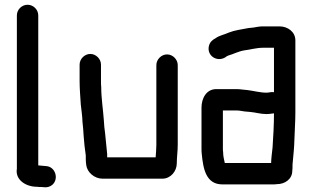

<svg xmlns="http://www.w3.org/2000/svg" viewBox="-20 -726 1312 808"><path d="M51 -661V-16C43 30 88 60 135 60C142 61 148 61 155 61L167 62C179 63 190 60 200 52C229 27 213 -25 174 -27L141 -30V-661C141 -686 120 -706 96 -706C72 -706 51 -686 51 -661Z M315 -454V-386C315 -353 318 -318 320 -286C322 -268 327 -233 327 -214C328 -205 329 -195 330 -184L332 -154C334 -125 337 -99 341 -72V-56C341 -47 342 -38 343 -31C347 -1 377 26 412 26H663C698 26 724 -5 724 -39C724 -65 728 -89 728 -117V-452C728 -476 707 -497 683 -497C659 -497 638 -476 638 -452V-116C638 -97 636 -81 635 -64H431V-78C427 -110 424 -158 419 -192L417 -220C414 -264 406 -313 406 -359C405 -368 405 -377 405 -386V-454C405 -478 384 -499 360 -499C336 -499 315 -478 315 -454Z M1101 -336C1075 -336 1046 -344 1021 -347L1001 -349C993 -350 985 -351 976 -351H890C849 -351 828 -313 828 -273V-101C828 -94 828 -86 829 -79C835 -15 847 50 916 50H1126C1133 50 1140 50 1145 49C1180 49 1210 27 1210 -7C1211 -14 1211 -21 1211 -27C1211 -32 1211 -37 1212 -44C1215 -78 1218 -102 1219 -139C1220 -175 1223 -216 1223 -252V-556C1223 -592 1191 -615 1156 -615H1086C1072 -615 1058 -612 1046 -610L1026 -608C996 -602 968 -599 943 -589C924 -580 903 -577 887 -565C873 -558 863 -548 859 -532C850 -492 892 -464 927 -484C931 -487 935 -490 940 -492C962 -498 983 -510 1008 -514C1033 -517 1060 -525 1086 -525H1133V-338C1121 -340 1113 -336 1101 -336ZM919 -86C918 -91 918 -96 918 -101V-261H977C981 -261 985 -261 990 -260L1009 -257C1016 -256 1024 -256 1032 -255C1056 -253 1076 -246 1101 -246C1114 -246 1122 -248 1133 -249C1133 -202 1130 -148 1127 -105C1125 -88 1121 -55 1121 -40H926C923 -55 919 -68 919 -86Z"/></svg>

Font: Electronic
Style: Blk
Weight: 900
Version: Version 1.011